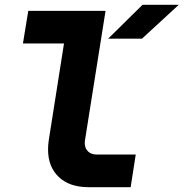

<svg xmlns="http://www.w3.org/2000/svg" viewBox="-20 -775 760 795"><path d="M346 0Q268 0 223.5 -42Q179 -84 179 -156Q179 -176 182 -195L245 -595H75L97 -730H417L332 -195Q331 -191 331 -183Q331 -161 344.5 -148Q358 -135 382 -135H542L521 0ZM568 -615H428L570 -755H720Z"/></svg>

Font: JetBrains Mono Extra Bold
Style: Italic
Weight: 800
Italic angle: -9°
Monospace: yes
Designer: Philipp Nurullin, Konstantin Bulenkov
Foundry: JetBrains
Version: 2.002